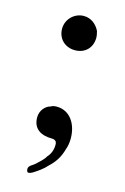

<svg xmlns="http://www.w3.org/2000/svg" viewBox="-97 -501 447 688"><g transform="rotate(15 126.5 -157.0)"><path d="M127 -327C164 -327 190 -352 190 -390C190 -398 188 -406 186 -414C176 -435 156 -454 127 -454C93 -454 63 -426 63 -390C63 -353 90 -327 127 -327ZM80 140C85 140 90 138 95 135C113 124 131 111 144 96C165 77 180 54 188 24C193 11 195 -3 195 -18C195 -69 168 -115 117 -115C110 -115 102 -114 96 -110C76 -105 59 -85 59 -60C59 -18 88 0 130 0C139 0 142 3 146 7C146 9 147 11 148 14V20C148 39 140 56 130 66C123 80 106 93 96 103C90 109 73 115 73 127C73 132 74 140 80 140Z"/></g></svg>

Font: fbb
Style: Regular
Weight: 400
Designer: David J. Perry, Michael Sharpe
Version: Version 1.045